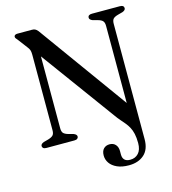

<svg xmlns="http://www.w3.org/2000/svg" viewBox="-131 -807 1023 1140"><g transform="rotate(-15 380.0 -237.0)"><path d="M512 -82 157.5 -567 182 -588.5V-92Q182 -71 190.2 -61.8Q198.5 -52.5 220.5 -46L250.5 -38Q269.5 -30.5 269.5 -18Q269.5 -10 263.2 -5Q257 0 244.5 0H73.5Q60.5 0 54.2 -5Q48 -10 48 -18Q48 -31 67 -38L96.5 -46Q118 -52.5 126.5 -62Q135 -71.5 135 -92V-556.5Q135 -575.5 131.2 -585.5Q127.5 -595.5 117 -608.5L75 -664Q69 -671 65.2 -675.8Q61.5 -680.5 61.5 -686Q61.5 -692.5 67 -696.2Q72.5 -700 81 -700H170.5Q181.5 -700 189.5 -696.8Q197.5 -693.5 207.5 -681.5L622 -107.5L602.5 -81.5V-608Q602.5 -628.5 594.2 -638.2Q586 -648 564 -654L534 -662Q515 -669.5 515 -682Q515 -690.5 521.2 -695.2Q527.5 -700 540 -700H711Q724 -700 730.2 -695.2Q736.5 -690.5 736.5 -682Q736.5 -669 717.5 -662L688 -654Q666 -648 657.8 -638.5Q649.5 -629 649.5 -608V100.5Q649.5 163.5 614 195Q578.5 226.5 520.5 226.5Q477.5 226.5 448.2 213.2Q419 200 404.2 178.5Q389.5 157 389.5 132Q389.5 104.5 403.5 90.2Q417.5 76 440.5 76Q463 76 476.5 91Q490 106 490 130.5V152.5Q490 174 501.8 185.5Q513.5 197 537 196.5Q567.5 196.5 587 175.2Q606.5 154 606.5 113Q606.5 79 601 55.2Q595.5 31.5 586.2 14.5Q577 -2.5 565 -17Q553 -31.5 539.5 -46.8Q526 -62 512 -82Z"/></g></svg>

Font: Fraunces Wonky
Style: Regular
Weight: 400
Version: Version 1.000;[b76b70a41]